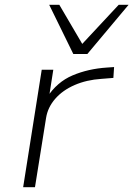

<svg xmlns="http://www.w3.org/2000/svg" viewBox="-20 -776 553 796"><path d="M76 0 153 -487H201L183 -372H175Q216 -436 281 -463.5Q346 -491 424 -496L453 -498L450 -453L400 -449Q339 -445 289.5 -423.5Q240 -402 209 -366.5Q178 -331 171 -287L125 0ZM284 -552 184 -756H226L321 -594L472 -756H513L342 -552Z"/></svg>

Font: Nunito Sans 10pt Expanded ExtraLight
Style: Italic
Weight: 250
Width: 7
Italic angle: -9°
Designer: Vernon Adams
Foundry: Vernon Adams
Version: Version 3.101;gftools[0.9.27]